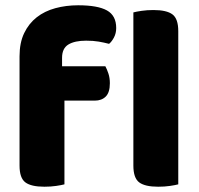

<svg xmlns="http://www.w3.org/2000/svg" viewBox="-20 -699 752 727"><path d="M215 -448H379Q385 -437 390.5 -420.5Q396 -404 396 -384Q396 -349 380.5 -333.5Q365 -318 339 -318H224V-1Q213 2 192.5 5Q172 8 148 8Q98 8 76 -8.5Q54 -25 54 -72V-486Q54 -537 71.5 -573.5Q89 -610 119 -633.5Q149 -657 189.5 -668Q230 -679 276 -679Q350 -679 385 -659.5Q420 -640 420 -593Q420 -573 411.5 -557Q403 -541 393 -533Q374 -538 353.5 -541.5Q333 -545 306 -545Q263 -545 239 -530.5Q215 -516 215 -480ZM579 8Q529 8 507 -8.5Q485 -25 485 -72V-652Q496 -655 516.5 -658Q537 -661 561 -661Q611 -661 633 -644.5Q655 -628 655 -581V-1Q644 2 623.5 5Q603 8 579 8Z"/></svg>

Font: Baloo Thambi 2 ExtraBold
Style: Regular
Weight: 800
Designer: Aadarsh Rajan and Ek Type
Foundry: Ek Type
Version: Version 1.640;hotconv 1.0.111;makeotfexe 2.5.65597; ttfautoh